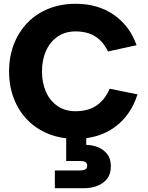

<svg xmlns="http://www.w3.org/2000/svg" viewBox="-20 -727 783 1015"><path d="M436 39Q465 39 495 50Q525 61 545.5 86Q566 111 566 153Q566 194 545 219.5Q524 245 492 256.5Q460 268 426 268H270V174H403Q421 174 431 168.5Q441 163 441 149Q441 135 431 129.5Q421 124 403 124H330V-4H436ZM28 -350Q28 -428 53.5 -493.5Q79 -559 125.5 -607Q172 -655 237 -681Q302 -707 380 -707Q498 -707 582 -648.5Q666 -590 702 -488L551 -455Q533 -492 508 -515.5Q483 -539 451 -550Q419 -561 380 -561Q324 -561 284 -533Q244 -505 223 -457.5Q202 -410 202 -350Q202 -289 223 -241.5Q244 -194 284 -166.5Q324 -139 380 -139Q419 -139 453 -150.5Q487 -162 514 -188.5Q541 -215 560 -258L707 -228Q671 -116 586 -54.5Q501 7 380 7Q302 7 237 -19Q172 -45 125.5 -92.5Q79 -140 53.5 -205.5Q28 -271 28 -350Z"/></svg>

Font: Albert Sans Black
Style: Regular
Weight: 900
Designer: Andreas Rasmussen
Foundry: a.Foundry
Version: Version 1.025